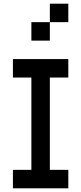

<svg xmlns="http://www.w3.org/2000/svg" viewBox="-20 -1020 440 1040"><path d="M50 0V-100H150V-600H50V-700H350V-600H250V-100H350V0ZM150 -800V-900H250V-1000H350V-900H250V-800Z"/></svg>

Font: Matrix Sans
Style: Regular
Weight: 400
Designer: Brad Neil
Version: Version 1.100